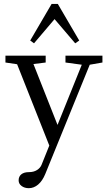

<svg xmlns="http://www.w3.org/2000/svg" viewBox="-20 -733 552 981"><path d="M153.8 -511.7 134.3 -525.9 243.7 -712.9H275.4L384.8 -525.9L364.3 -511.7L258.8 -635.3ZM127.4 228.5Q105.5 228.5 90.3 217.3Q75.2 206.1 75.2 188.5Q75.2 168.9 88.9 157.7Q102.5 146.5 127.9 146.5Q152.3 146.5 169.2 135.7Q186 125 192.4 108.9L231.9 10.7L67.4 -404.8L7.8 -413.6V-448.7H213.4V-413.6L150.9 -405.8L273.9 -94.7L397.9 -402.3L314.5 -413.6V-448.7H503.4V-413.6L438.5 -402.3L211.4 155.8Q196.8 191.4 174.8 210Q152.8 228.5 127.4 228.5Z"/></svg>

Font: Elstob 8pt
Style: Regular
Weight: 400
Designer: Peter S. Baker
Version: Version 1.015